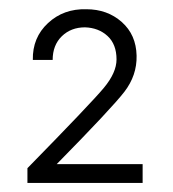

<svg xmlns="http://www.w3.org/2000/svg" viewBox="-20 -780 378 420"><path d="M40 -412.1Q179.2 -554.2 207 -587.6Q234.9 -621.1 234.9 -649.9Q234.9 -683.1 215.3 -701.2Q195.8 -719.2 166 -720.2Q135.3 -720.2 115.2 -700.7Q95.2 -681.2 95.2 -648.9H51.8Q50.8 -697.8 85 -729.5Q119.1 -761.2 168.9 -759.8Q214.8 -759.8 246.3 -731.9Q277.8 -704.1 278.8 -658.2Q279.8 -615.2 252 -579.1Q224.1 -543 104 -420.9H292V-379.9H40Z"/></svg>

Font: ø
Style: ø
Weight: 400
Designer: Samuel Oakes
Foundry: Samuel Oakes
Version: Version 1.000;PS 001.000;hotconv 1.0.88;makeotf.lib2.5.64775